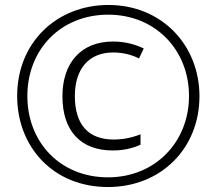

<svg xmlns="http://www.w3.org/2000/svg" viewBox="-20 -809 871 772"><path d="M414 -57C628 -57 782 -213 782 -422C782 -627 631 -789 416 -789C209 -789 49 -639 49 -423C49 -218 194 -57 414 -57ZM414 -96C223 -96 90 -236 90 -423C90 -610 224 -750 415 -750C606 -750 740 -607 740 -423C740 -240 606 -96 414 -96ZM433 -204C475 -204 511 -212 545 -227V-269C507 -254 472 -248 437 -248C337 -248 281 -306 281 -423C281 -533 338 -598 435 -598C472 -598 507 -590 539 -574L558 -614C521 -632 480 -642 434 -642C306 -642 231 -556 231 -422C231 -281 306 -204 433 -204Z"/></svg>

Font: Noto Sans Malayalam UI Condensed Light
Style: Regular
Weight: 300
Width: 3
Designer: Jelle Bosma - Monotype Design Team
Foundry: Monotype Imaging Inc.
Version: Version 2.104